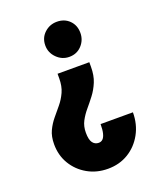

<svg xmlns="http://www.w3.org/2000/svg" viewBox="-139 -824 773 926"><g transform="rotate(-20 247.5 -360.5)"><path d="M264 -736Q303 -736 328 -711Q353 -686 353 -647Q353 -610 328 -583Q303 -556 264 -556Q227 -556 200 -583Q173 -610 173 -647Q173 -686 200 -711Q227 -736 264 -736ZM345 -476Q345 -431 331.5 -398.5Q318 -366 298.5 -340.5Q279 -315 259.5 -292Q240 -269 226.5 -243.5Q213 -218 213 -185Q213 -149 224.5 -133.5Q236 -118 255 -118Q268 -118 276.5 -126.5Q285 -135 289.5 -153Q294 -171 294 -200H460Q460 -139 433 -90Q406 -41 360 -13Q314 15 255 15Q197 15 150.5 -11.5Q104 -38 77 -83Q50 -128 50 -185Q50 -225 63.5 -253.5Q77 -282 96.5 -305.5Q116 -329 135.5 -352.5Q155 -376 168.5 -405.5Q182 -435 182 -476ZM345 -499V-476H182V-499Z"/></g></svg>

Font: Akshar Light
Style: Regular
Weight: 300
Designer: Tall Chai
Foundry: Tall Chai
Version: Version 1.100